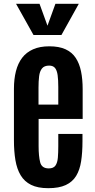

<svg xmlns="http://www.w3.org/2000/svg" viewBox="-20 -986 501 1015"><path d="M234.9 8.8Q179.7 8.8 144.3 -8.8Q108.9 -26.4 89.1 -59.6Q69.3 -92.8 61.5 -139.4Q53.7 -186 53.7 -243.7V-516.6Q53.7 -567.9 64.2 -609.4Q74.7 -650.9 96.9 -680.2Q119.1 -709.5 154.8 -725.3Q190.4 -741.2 240.7 -741.2Q292 -741.2 326.2 -725.6Q360.4 -710 380.1 -680.2Q399.9 -650.4 408.4 -608.6Q417 -566.9 417 -514.2V-357.4H184.1V-213.4Q184.1 -160.2 192.4 -127.9Q200.7 -95.7 237.8 -95.7Q262.7 -95.7 273.2 -110.8Q283.7 -126 285.9 -152.6Q288.1 -179.2 288.1 -213.4V-277.8H416V-238.8Q416 -179.7 408.9 -133.8Q401.9 -87.9 382.6 -56.2Q363.3 -24.4 327.6 -7.8Q292 8.8 234.9 8.8ZM183.6 -433.1H288.1V-526.9Q288.1 -563.5 284.7 -588.6Q281.2 -613.8 271 -626.5Q260.7 -639.2 239.7 -639.2Q213.9 -639.2 201.9 -624Q189.9 -608.9 186.8 -582.8Q183.6 -556.6 183.6 -523.4ZM157.2 -800.8 64.9 -965.8H189L231 -850.1L272.9 -965.8H396.5L304.7 -800.8Z"/></svg>

Font: Antonio
Style: Bold
Weight: 700
Designer: Vernon Adams
Foundry: Vernon Adams
Version: Version 1.002